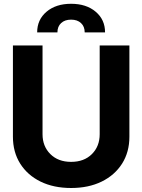

<svg xmlns="http://www.w3.org/2000/svg" viewBox="-20 -963 737 994"><path d="M496.1 -727.5H649.9V-255.4Q649.9 -175.8 612.1 -116Q574.2 -56.2 506.3 -22.9Q438.5 10.3 348.1 10.3Q257.8 10.3 189.9 -22.9Q122.1 -56.2 84.5 -116Q46.9 -175.8 46.9 -255.4V-727.5H200.2V-268.1Q200.2 -205.6 240.7 -165.3Q281.2 -125 348.1 -125Q415.5 -125 455.8 -165.3Q496.1 -205.6 496.1 -268.1ZM172.4 -795.4Q172.4 -861.3 220.9 -902.3Q269.5 -943.4 348.1 -943.4Q426.8 -943.4 475.3 -902.3Q523.9 -861.3 523.9 -795.4H418.5Q418.5 -825.7 399.4 -843.5Q380.4 -861.3 348.1 -861.3Q315.4 -861.3 296.4 -843.5Q277.3 -825.7 277.3 -795.4Z"/></svg>

Font: Inter Tight
Style: Bold
Weight: 700
Designer: Rasmus Andersson
Foundry: rsms
Version: Version 3.004; ttfautohint (v1.8.4.7-5d5b)